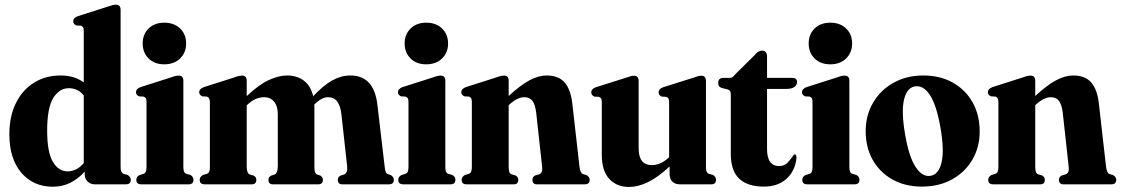

<svg xmlns="http://www.w3.org/2000/svg" viewBox="-20 -768 4671 800"><path d="M19 -208Q19 -284.5 46.8 -339.5Q74.5 -394.5 122.5 -424Q170.5 -453.5 232.5 -453.5Q290.5 -453.5 329 -424.5V-638.5Q329 -649.5 326.2 -654Q323.5 -658.5 317 -661L298 -662Q285 -668 285 -679.5Q285 -693 304 -700.5L428 -740Q442 -745 449.2 -746.8Q456.5 -748.5 463 -748.5Q482.5 -748.5 482.5 -727V-73.5Q482.5 -59 485.8 -52.5Q489 -46 495.5 -43.5L512 -39Q525 -30.5 525 -19Q525 0 504.5 0H374Q357 0 345 -11.8Q333 -23.5 333 -40.5V-53Q305 -22 272.2 -6Q239.5 10 200 10Q119 10 69 -48.2Q19 -106.5 19 -208ZM176.5 -223.5Q176.5 -134 200.2 -94Q224 -54 261.5 -54Q300 -54 329 -88.5V-370.5Q304.5 -400.5 266.5 -400.5Q227.5 -400.5 202 -359.8Q176.5 -319 176.5 -223.5Z M664.5 -500Q623.5 -500 599 -524.5Q574.5 -549 574.5 -587Q574.5 -625 599.2 -649.2Q624 -673.5 664.5 -673.5Q705.5 -673.5 730.5 -649.2Q755.5 -625 755.5 -587Q755.5 -549 730.5 -524.5Q705.5 -500 664.5 -500ZM744 -431.5V-73.5Q744 -59 747 -52.5Q750 -46 757 -43.5L773.5 -39Q786 -31.5 786 -19Q786 0 766 0H568.5Q548 0 548 -19Q548 -31.5 561 -38.5L577.5 -43.5Q584.5 -46 587.5 -52.5Q590.5 -59 590.5 -73V-343Q590.5 -354 587.8 -358.5Q585 -363 578.5 -365.5L559.5 -366.5Q546.5 -372 546.5 -384Q546.5 -397.5 565.5 -405L689.5 -444.5Q703 -449.5 710.5 -451.2Q718 -453 724.5 -453Q744 -453 744 -431.5Z M1008 -431V-367.5Q1057.5 -414.5 1099 -434Q1140.5 -453.5 1176.5 -453.5Q1217.5 -453.5 1246.2 -431.8Q1275 -410 1285 -367Q1327.5 -412.5 1364.5 -433Q1401.5 -453.5 1440 -453.5Q1538.5 -453.5 1552.5 -331.5L1583 -72Q1584.5 -57.5 1587.2 -51.2Q1590 -45 1596.5 -42.5L1608.5 -38.5Q1621 -30 1621 -19Q1621 0 1601 0H1406Q1387.5 0 1387.5 -19Q1387.5 -30 1398 -36L1412.5 -40.5Q1429.5 -47.5 1426.5 -74.5L1402.5 -292.5Q1398.5 -326.5 1385.2 -344.8Q1372 -363 1347 -363Q1320 -363 1291.5 -334L1289.5 -332Q1290 -326.5 1290 -320.5V-71Q1290 -56.5 1292.8 -50Q1295.5 -43.5 1302 -40.5L1315 -36.5Q1325.5 -29.5 1325.5 -19Q1325.5 0 1306 0H1117Q1098.5 0 1098.5 -19Q1098.5 -30 1109 -36L1123.5 -40.5Q1137.5 -46 1137.5 -75.5V-292.5Q1137.5 -326 1122 -344.5Q1106.5 -363 1081 -363Q1044 -363 1011 -332L1008 -329V-73Q1008 -46.5 1021 -41L1037.5 -36Q1048 -30 1048 -19Q1048 0 1029 0H833Q812 0 812 -19Q812 -30.5 825.5 -39L841.5 -43.5Q848.5 -46 851.5 -52.2Q854.5 -58.5 854.5 -72V-342.5Q854.5 -361 842.5 -365.5L822.5 -366.5Q810 -372.5 810 -384Q810 -397.5 829.5 -405L953.5 -444.5Q966.5 -449.5 974.2 -451.2Q982 -453 988.5 -453Q1008 -453 1008 -431Z M1756 -500Q1715 -500 1690.5 -524.5Q1666 -549 1666 -587Q1666 -625 1690.8 -649.2Q1715.5 -673.5 1756 -673.5Q1797 -673.5 1822 -649.2Q1847 -625 1847 -587Q1847 -549 1822 -524.5Q1797 -500 1756 -500ZM1835.5 -431.5V-73.5Q1835.5 -59 1838.5 -52.5Q1841.5 -46 1848.5 -43.5L1865 -39Q1877.5 -31.5 1877.5 -19Q1877.5 0 1857.5 0H1660Q1639.5 0 1639.5 -19Q1639.5 -31.5 1652.5 -38.5L1669 -43.5Q1676 -46 1679 -52.5Q1682 -59 1682 -73V-343Q1682 -354 1679.2 -358.5Q1676.5 -363 1670 -365.5L1651 -366.5Q1638 -372 1638 -384Q1638 -397.5 1657 -405L1781 -444.5Q1794.5 -449.5 1802 -451.2Q1809.5 -453 1816 -453Q1835.5 -453 1835.5 -431.5Z M2099.5 -431.5V-368Q2148 -413 2185.8 -433.2Q2223.5 -453.5 2258 -453.5Q2307.5 -453.5 2332.8 -424.2Q2358 -395 2364.5 -337.5L2394.5 -74Q2397.5 -47.5 2408.5 -43L2424 -38.5Q2437 -30.5 2437 -19Q2437 0 2416.5 0H2217Q2198.5 0 2198.5 -19Q2198.5 -30.5 2209 -36.5L2226 -41.5Q2233.5 -44.5 2237 -51.2Q2240.5 -58 2239 -72L2214 -299.5Q2210 -331.5 2198.8 -347.2Q2187.5 -363 2164.5 -363Q2136 -363 2102.5 -332.5L2099.5 -329.5V-73.5Q2099.5 -58 2102.2 -51.2Q2105 -44.5 2112 -41.5L2129 -36.5Q2139.5 -30 2139.5 -19Q2139.5 0 2121 0H1924Q1903.5 0 1903.5 -19Q1903.5 -31 1916.5 -38.5L1933 -43.5Q1940 -46 1943 -52.5Q1946 -59 1946 -73V-343Q1946 -354 1943.2 -358.5Q1940.5 -363 1934 -365.5L1915 -366.5Q1902 -372 1902 -384Q1902 -397.5 1921 -405L2045 -444.5Q2058.5 -449.5 2066 -451.2Q2073.5 -453 2080 -453Q2099.5 -453 2099.5 -431.5Z M2487.5 -122V-342.5Q2487.5 -353 2484.8 -357.5Q2482 -362 2475.5 -364.5L2456.5 -365.5Q2443.5 -371.5 2443.5 -383.5Q2443.5 -397 2462.5 -404.5L2586.5 -443.5Q2600.5 -448.5 2607.8 -450.5Q2615 -452.5 2621.5 -452.5Q2641 -452.5 2641 -430.5V-150Q2641 -80 2696.5 -80Q2732 -80 2766 -111L2768 -112.5V-342.5Q2768 -353 2765.2 -357.5Q2762.5 -362 2756 -364.5L2737 -365.5Q2724 -371.5 2724 -383.5Q2724 -397 2743 -404.5L2867 -443.5Q2880.5 -448.5 2888 -450.5Q2895.5 -452.5 2902 -452.5Q2921.5 -452.5 2921.5 -430.5V-73.5Q2921.5 -59 2924.5 -52.5Q2927.5 -46 2934.5 -43.5L2951 -39Q2963.5 -31 2963.5 -19Q2963.5 0 2943.5 0H2813Q2792 0 2781 -11.8Q2770 -23.5 2770 -42.5V-74.5Q2720 -28 2678.8 -8.5Q2637.5 11 2601 11Q2550 11 2518.8 -22.5Q2487.5 -56 2487.5 -122Z M3013 -395 2985.5 -402Q2977.5 -405.5 2975 -410.8Q2972.5 -416 2972.5 -423Q2972.5 -443.5 2995 -443.5H3023Q3028 -443.5 3032.5 -446.8Q3037 -450 3044.5 -459.5L3121.5 -535.5Q3138 -557 3155 -557Q3176 -557 3176 -532V-443.5H3281Q3301 -443.5 3301 -426.5Q3301 -414 3290.2 -405.8Q3279.5 -397.5 3256 -397.5H3176V-147.5Q3176 -76 3226.5 -76Q3249 -76 3263 -91.8Q3277 -107.5 3288 -123.5Q3299.5 -128 3298.5 -108.5Q3293 -56 3257.2 -23.2Q3221.5 9.5 3162.5 9.5Q3095 9.5 3060 -23.5Q3025 -56.5 3025 -127V-371.5Q3025 -381.5 3023 -386.8Q3021 -392 3013 -395Z M3439.5 -500Q3398.5 -500 3374 -524.5Q3349.5 -549 3349.5 -587Q3349.5 -625 3374.2 -649.2Q3399 -673.5 3439.5 -673.5Q3480.5 -673.5 3505.5 -649.2Q3530.5 -625 3530.5 -587Q3530.5 -549 3505.5 -524.5Q3480.5 -500 3439.5 -500ZM3519 -431.5V-73.5Q3519 -59 3522 -52.5Q3525 -46 3532 -43.5L3548.5 -39Q3561 -31.5 3561 -19Q3561 0 3541 0H3343.5Q3323 0 3323 -19Q3323 -31.5 3336 -38.5L3352.5 -43.5Q3359.5 -46 3362.5 -52.5Q3365.5 -59 3365.5 -73V-343Q3365.5 -354 3362.8 -358.5Q3360 -363 3353.5 -365.5L3334.5 -366.5Q3321.5 -372 3321.5 -384Q3321.5 -397.5 3340.5 -405L3464.5 -444.5Q3478 -449.5 3485.5 -451.2Q3493 -453 3499.5 -453Q3519 -453 3519 -431.5Z M3827.5 -453.5Q3897 -453.5 3950 -423.8Q4003 -394 4032.5 -341.5Q4062 -289 4062 -220Q4062 -154.5 4031.5 -102.5Q4001 -50.5 3946.8 -20.5Q3892.5 9.5 3821.5 9.5Q3751.5 9.5 3698.8 -20Q3646 -49.5 3616.5 -101.5Q3587 -153.5 3587 -222Q3587 -287.5 3617.8 -340Q3648.5 -392.5 3702.8 -423Q3757 -453.5 3827.5 -453.5ZM3857.5 -35.5Q3891 -41 3903 -90.5Q3915 -140 3899 -234Q3882.5 -329.5 3854.8 -371.8Q3827 -414 3792 -408Q3758.5 -402.5 3746.8 -352.8Q3735 -303 3751 -209.5Q3767 -114.5 3795.2 -72Q3823.5 -29.5 3857.5 -35.5Z M4293.5 -431.5V-368Q4342 -413 4379.8 -433.2Q4417.5 -453.5 4452 -453.5Q4501.5 -453.5 4526.8 -424.2Q4552 -395 4558.5 -337.5L4588.5 -74Q4591.5 -47.5 4602.5 -43L4618 -38.5Q4631 -30.5 4631 -19Q4631 0 4610.5 0H4411Q4392.5 0 4392.5 -19Q4392.5 -30.5 4403 -36.5L4420 -41.5Q4427.5 -44.5 4431 -51.2Q4434.5 -58 4433 -72L4408 -299.5Q4404 -331.5 4392.8 -347.2Q4381.5 -363 4358.5 -363Q4330 -363 4296.5 -332.5L4293.5 -329.5V-73.5Q4293.5 -58 4296.2 -51.2Q4299 -44.5 4306 -41.5L4323 -36.5Q4333.5 -30 4333.5 -19Q4333.5 0 4315 0H4118Q4097.5 0 4097.5 -19Q4097.5 -31 4110.5 -38.5L4127 -43.5Q4134 -46 4137 -52.5Q4140 -59 4140 -73V-343Q4140 -354 4137.2 -358.5Q4134.5 -363 4128 -365.5L4109 -366.5Q4096 -372 4096 -384Q4096 -397.5 4115 -405L4239 -444.5Q4252.5 -449.5 4260 -451.2Q4267.5 -453 4274 -453Q4293.5 -453 4293.5 -431.5Z"/></svg>

Font: Fraunces 144pt S050
Style: Bold
Weight: 700
Version: Version 1.000; ttfautohint (v1.8.3)